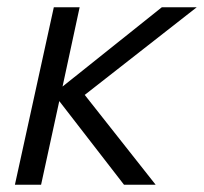

<svg xmlns="http://www.w3.org/2000/svg" viewBox="-20 -508 561 528"><path d="M21 0 128 -488H199L152 -270L425 -488H521L213 -247L408 0H321L143 -230L93 0Z"/></svg>

Font: Rosa Sans Light
Style: Italic
Weight: 300
Italic angle: -12°
Designer: Pentagram / MCKL
Foundry: Pentagram / MCKL
Version: Version 1.005;September 16, 2019;FontCreator 11.5.0.2425 64-